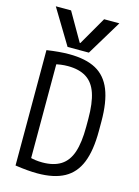

<svg xmlns="http://www.w3.org/2000/svg" viewBox="-146 -1078 842 1167"><g transform="rotate(15 275.0 -495.0)"><path d="M55 -1000H151L253 -823H257L359 -1000H455L322 -780H188ZM209 10Q149 10 69 -2V-728Q149 -740 209 -740Q314 -740 378.5 -705Q443 -670 473.5 -594Q504 -518 504 -395V-335Q504 -213 473.5 -137Q443 -61 378 -25.5Q313 10 209 10ZM132 -75Q154 -68 176 -65Q198 -62 221 -62Q292 -62 337 -90.5Q382 -119 402.5 -180Q423 -241 423 -340V-390Q423 -489 402.5 -550Q382 -611 337 -639.5Q292 -668 221 -668Q198 -668 176 -665Q154 -662 132 -656L149 -683V-47Z"/></g></svg>

Font: M PLUS Code Latin SemiExpanded
Style: Regular
Weight: 400
Width: 6
Designer: Coji Morishita
Foundry: UNDERFOREST DESIGN
Version: Version 1.002; ttfautohint (v1.8.3)